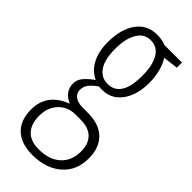

<svg xmlns="http://www.w3.org/2000/svg" viewBox="-251 -582 864 864"><g transform="rotate(45 181.0 -150.0)"><path d="M174.8 -70.8H208Q279.3 -70.8 318.1 -33.9Q356.9 2.9 356.9 71.8Q356.9 149.4 304.4 194.8Q252 240.2 166 240.2Q94.2 240.2 55.7 203.9Q17.1 167.5 17.1 99.1Q17.1 -2.4 122.1 -42Q67.9 -65.4 67.9 -117.2Q67.9 -139.6 82.5 -158.2Q97.2 -176.8 128.9 -200.2Q88.9 -218.8 67.9 -259.8Q46.9 -300.8 46.9 -357.9Q46.9 -442.4 82.5 -491.2Q118.2 -540 180.2 -540Q212.9 -540 235.8 -529.8H348.1V-497.1L275.9 -488.8Q290 -470.2 299.6 -435.1Q309.1 -399.9 309.1 -361.8Q309.1 -284.2 274.2 -236.6Q239.3 -189 182.1 -189H170.4L160.2 -189.9Q134.8 -171.9 122.3 -155.5Q109.9 -139.2 109.9 -117.7Q109.9 -96.2 127.4 -83.5Q145 -70.8 174.8 -70.8ZM179.2 -225.1Q264.2 -225.1 264.2 -361.8Q264.2 -428.2 242.2 -465.1Q220.2 -502 178.5 -502Q136.7 -502 114.3 -464.1Q91.8 -426.3 91.8 -359.9Q91.8 -293.5 115.2 -259.3Q138.7 -225.1 179.2 -225.1ZM208 -25.9H173.8Q126 -25.9 94.5 7.3Q63 40.5 63 93.5Q63 146.5 89.6 174.3Q116.2 202.1 168 202.1Q233.9 202.1 272 168Q310.1 133.8 310.1 74.2Q310.1 25.9 283.9 0Q257.8 -25.9 208 -25.9Z"/></g></svg>

Font: Open Sans Hebrew Condensed Light
Style: Regular
Weight: 300
Width: 3
Foundry: Ascender Corporation, Yanek Iontef
Version: Version 2.001;PS 002.001;hotconv 1.0.70;makeotf.lib2.5.58329